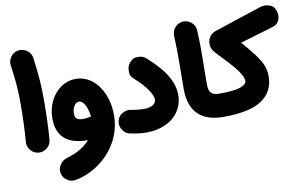

<svg xmlns="http://www.w3.org/2000/svg" viewBox="-94 -849 2154 1356"><g transform="rotate(-10 983.5 -171.5)"><path d="M34.7 -558.1C52.7 -425.8 56.2 -375 56.2 -277.3C56.2 -185.1 52.2 -87.9 45.9 -7.3C45.4 -4.9 45.4 -2 45.4 0.5C45.4 20 52.7 38.1 66.9 55.2C81.1 71.8 99.1 81.1 122.1 83C124.5 83.5 127.4 83.5 129.9 83.5C149.9 83.5 168 76.2 185.1 62C201.7 47.9 210.9 29.3 212.9 6.3C219.2 -73.7 223.1 -172.4 223.1 -268.6C223.1 -379.9 218.8 -446.8 200.7 -580.6C197.8 -603.5 188 -621.1 170.9 -634.3C153.8 -647 136.2 -653.3 118.2 -653.3C114.3 -653.3 110.4 -652.8 106.4 -652.3C83.5 -649.4 65.9 -639.6 53.2 -622.6C40 -605.5 33.7 -587.9 33.7 -569.8C33.7 -565.9 34.2 -562 34.7 -558.1Z M467.3 -384.3C429.7 -384.3 395 -373.5 363.3 -352.1C331.5 -330.1 306.6 -300.8 287.6 -263.2C268.6 -225.6 258.8 -183.6 258.8 -136.7C258.8 -7.3 335 56.6 474.1 56.6H480C444.3 98.1 389.6 132.8 315.9 153.8C293.9 160.2 277.3 171.4 265.6 187.5C253.4 203.6 247.6 219.7 247.6 235.8C247.6 241.2 248 246.1 249 251.5C253.4 273.9 264.2 291 281.2 302.7C298.3 314.5 314.9 320.3 331.1 320.3C336.4 320.3 341.3 319.8 346.7 318.8C436.5 301.8 522 253.9 586.9 182.6C651.4 111.3 691.9 19 691.9 -84.5C691.9 -141.1 682.1 -191.9 663.1 -237.3C624.5 -327.6 555.2 -384.3 467.3 -384.3ZM414.6 -143.6C414.6 -166 419.4 -184.6 429.2 -199.7C439 -214.8 450.2 -222.2 463.4 -222.2C500.5 -222.2 523.9 -162.6 529.8 -103.5C513.7 -100.1 494.1 -96.7 472.7 -96.7C433.6 -96.7 414.6 -107.9 414.6 -143.6Z M716.3 -37.6C714.8 -31.7 714.4 -25.9 714.4 -20.5C714.4 -4.9 719.7 11.7 731 28.8C742.2 45.9 758.3 57.1 780.3 62C822.8 70.3 860.8 75.7 896 75.7C1055.7 75.7 1163.6 -16.6 1163.6 -147.9C1163.6 -192.4 1149.9 -238.3 1123 -285.2C1095.7 -332 1050.8 -383.3 987.8 -439.5C972.7 -453.6 954.1 -460.4 933.1 -460.4C931.2 -460.4 923.8 -460 911.1 -459.5C898.4 -458.5 884.3 -449.2 869.1 -432.1C855.5 -416.5 848.6 -397.9 848.6 -377C848.6 -375.5 849.1 -368.2 849.6 -355.5C850.1 -342.8 858.9 -328.6 876 -313.5C914.6 -278.8 944.3 -246.6 964.8 -216.3C985.4 -186 995.6 -162.1 995.6 -145C995.6 -111.3 962.4 -91.3 907.7 -91.3C883.8 -91.3 845.2 -95.2 816.4 -101.1C810.1 -102.5 804.2 -103 798.3 -103C783.2 -103 766.6 -97.7 749.5 -86.9C732.4 -76.2 721.2 -59.6 716.3 -37.6Z M1208.5 -182.6C1208.5 -6.8 1305.2 61.5 1451.7 61.5H1452.1C1475.1 61.5 1495.1 53.2 1511.2 37.1C1527.3 20.5 1535.2 1 1535.2 -22C1535.2 -44.9 1527.3 -64.9 1511.2 -81.1C1495.1 -97.2 1475.1 -105.5 1452.1 -105.5H1451.7C1396.5 -105.5 1375.5 -126.5 1375.5 -185.1C1375.5 -321.3 1381.3 -419.4 1374.5 -570.8C1373.5 -593.8 1364.7 -613.3 1348.1 -628.4C1331.1 -643.6 1312 -651.4 1291 -651.4H1287.1C1264.2 -650.4 1245.1 -641.6 1230 -625C1214.8 -607.9 1207 -588.9 1207 -566.9V-564C1213.9 -409.2 1208.5 -315.9 1208.5 -182.6Z M1368.2 -22C1368.2 1 1376.5 20.5 1393.1 37.1C1409.7 53.2 1429.2 61.5 1452.1 61.5C1576.7 61.5 1668.5 42 1727.1 2.9C1785.6 -36.6 1814.9 -92.8 1814.9 -166C1814.9 -193.4 1810.5 -218.8 1801.3 -242.7C1792 -266.1 1776.9 -292.5 1755.4 -322.3C1733.4 -351.6 1703.6 -388.7 1665 -433.1L1899.9 -502.9C1921.9 -509.3 1937 -520 1945.3 -534.7C1953.1 -549.3 1957 -563.5 1957 -576.7C1957 -585.9 1955.6 -595.7 1952.6 -606C1945.8 -630.4 1934.6 -646 1918.5 -652.8C1902.3 -659.2 1887.7 -662.6 1875.5 -662.6C1863.3 -662.6 1850.6 -660.6 1836.9 -656.2L1505.4 -546.9C1466.3 -534.7 1443.4 -502 1443.4 -465.3C1443.4 -445.3 1447.8 -429.2 1456.1 -417C1464.4 -404.8 1477.1 -389.6 1494.1 -372.6C1587.4 -276.9 1647 -208.5 1647 -161.6C1647 -145.5 1632.3 -132.3 1603 -121.6C1573.7 -110.8 1523.4 -105.5 1452.1 -105.5C1429.2 -105.5 1409.7 -97.2 1393.1 -81.1C1376.5 -64.9 1368.2 -44.9 1368.2 -22Z"/></g></svg>

Font: Mikhak Black
Style: Regular
Weight: 900
Designer: Amin Abedi
Version: Version 3.2